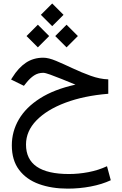

<svg xmlns="http://www.w3.org/2000/svg" viewBox="-20 -760 709 1117"><path d="M283.7 -739.7 349.6 -673.8 283.7 -607.9 217.8 -673.8ZM367.2 -616.2 433.1 -550.3 367.2 -484.4 301.3 -550.3ZM200.2 -616.2 266.1 -550.3 200.2 -484.4 134.3 -550.3ZM609.9 -298.3V-214.4Q468.8 -203.1 360.8 -162.6Q252.9 -122.1 192.1 -59.6Q131.3 2.9 131.3 81.1Q131.3 252.4 381.3 252.4Q436.5 252.4 494.4 241.5Q552.2 230.5 602.5 207L624.5 288.6Q573.2 312.5 507.6 325Q441.9 337.4 374 337.4Q280.3 337.4 206.8 310.8Q133.3 284.2 91.1 228.3Q48.8 172.4 48.8 85.4Q48.8 4.9 89.6 -65.2Q130.4 -135.3 212.6 -187.7Q294.9 -240.2 418.9 -267.6Q378.9 -284.2 340.1 -299.8Q301.3 -315.4 272.2 -325.9Q243.2 -336.4 231.4 -336.4Q201.7 -336.4 178.2 -321Q154.8 -305.7 132.3 -277.3L119.1 -260.7L44.4 -297.4L51.8 -309.1Q86.9 -365.7 130.6 -395Q174.3 -424.3 231.9 -424.3Q262.2 -424.3 306.4 -405.8Q350.6 -387.2 402.3 -362.8Q454.1 -338.4 507.6 -319.1Q561 -299.8 609.9 -298.3Z"/></svg>

Font: Vazirmatn UI NL
Style: Regular
Weight: 400
Designer: Saber Rastikerdar
Foundry: Saber Rastikerdar
Version: Version 33.003